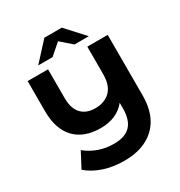

<svg xmlns="http://www.w3.org/2000/svg" viewBox="-227 -1057 1239 1321"><g transform="rotate(-30 392.5 -396.5)"><path d="M708 -700V-219Q708 -61 620 23.5Q532 108 377 108Q288 108 214 83.5Q140 59 88 14L151 -106Q246 -29 373 -29Q461 -29 503.5 -73.5Q546 -118 546 -211V-254Q476 -168 348 -168Q215 -168 143.5 -243.5Q72 -319 72 -461V-700H234V-471Q234 -389 273 -347Q312 -305 383 -305Q458 -305 502 -349Q546 -393 546 -482V-700ZM477 -757 390 -833 303 -757H189L321 -901H459L591 -757Z"/></g></svg>

Font: Montserrat Alternates
Style: Bold
Weight: 700
Designer: Julieta Ulanovsky
Foundry: Julieta Ulanovsky
Version: Version 7.200